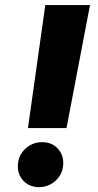

<svg xmlns="http://www.w3.org/2000/svg" viewBox="-20 -748 398 778"><path d="M93.3 -229 163.6 -727.5H344.7L249.5 -229ZM138.2 10.3Q96.2 10.3 71.5 -19.3Q46.9 -48.8 53.7 -91.8Q59.6 -126.5 87.2 -149.2Q114.7 -171.9 150.4 -171.9Q192.9 -171.9 217.3 -142.3Q241.7 -112.8 234.9 -69.8Q229 -35.2 201.4 -12.5Q173.8 10.3 138.2 10.3Z"/></svg>

Font: Inter ExtraBold
Style: Italic
Weight: 800
Italic angle: -9.3988°
Designer: Rasmus Andersson
Foundry: rsms
Version: Version 4.001;git-66647c0bb